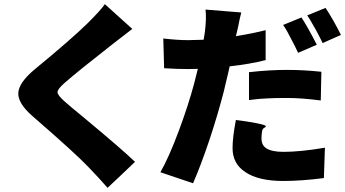

<svg xmlns="http://www.w3.org/2000/svg" viewBox="-20 -834 1659 923"><path d="M497 69Q460 26 406 -30Q348 -92 136 -276Q65 -338 68 -388Q71 -437 146 -500Q319 -642 402 -723Q467 -788 484 -814L616 -695Q571 -661 524 -624Q355 -492 290 -435Q256 -405 256.5 -390.5Q257 -376 291 -346Q312 -327 390 -263Q568 -115 629 -56L563 7Z M908 47 751 -6Q790 -73 840 -206Q886 -330 914 -435Q926 -481 931 -503Q915 -502 884 -502Q833 -502 769 -506L765 -649Q833 -641 885 -641Q911 -641 959 -643Q963 -664 965 -681Q973 -747 968 -788L1054 -781L1140 -774Q1134 -754 1124 -702Q1120 -683 1118 -676L1114 -660Q1199 -674 1257 -689V-545Q1182 -526 1084 -515Q1082 -507 1079 -492Q1064 -426 1056 -395Q1029 -290 989 -168Q945 -37 908 47ZM1342 36Q1222 36 1159 -7Q1098 -47 1098 -122Q1098 -175 1114 -257Q1167 -251 1212 -242Q1259 -233 1258 -227Q1257 -222 1251 -220Q1242 -215 1240 -204Q1237 -185 1237 -169Q1237 -137 1259 -122Q1285 -104 1343 -104Q1424 -104 1542 -124L1537 22Q1429 36 1342 36ZM1522 -351Q1430 -363 1361 -363Q1296 -363 1266 -361Q1227 -360 1177 -353V-487Q1274 -498 1361 -498Q1441 -498 1525 -489ZM1413 -580Q1399 -611 1379 -648Q1360 -687 1341 -714L1429 -750Q1455 -712 1503 -619ZM1531 -627Q1522 -647 1496 -695Q1494 -698 1490 -705Q1468 -745 1457 -760L1545 -796Q1581 -742 1619 -666Z"/></svg>

Font: GenSekiGothic TW H
Style: Regular
Weight: 900
Version: Version 1.501;PS 1;hotconv 16.6.51;makeotf.lib2.5.65220